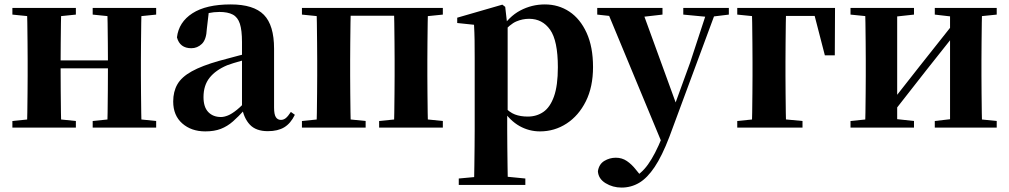

<svg xmlns="http://www.w3.org/2000/svg" viewBox="-20 -577 4563 868"><path d="M101 0Q103 -26 103.5 -68Q104 -110 104.5 -156Q105 -202 105 -236V-305Q105 -339 104.5 -385Q104 -431 103.5 -473.5Q103 -516 101 -541H257Q256 -516 255.5 -472.5Q255 -429 254.5 -381.5Q254 -334 254 -295V-273Q254 -220 254.5 -166.5Q255 -113 255.5 -69Q256 -25 257 0ZM464 0Q466 -25 466.5 -69Q467 -113 467.5 -166.5Q468 -220 468 -273V-295Q468 -334 467.5 -382Q467 -430 466.5 -473Q466 -516 464 -541H620Q619 -516 618.5 -473.5Q618 -431 617.5 -385Q617 -339 617 -305V-236Q617 -202 617.5 -156Q618 -110 618.5 -68Q619 -26 620 0ZM36 0V-30L145 -41H215L323 -30V0ZM36 -511V-541H323V-511L215 -500H145ZM399 0V-30L507 -41H578L686 -30V0ZM399 -511V-541H686V-511L578 -500H507ZM179 -268V-304H542V-268Z M908 17Q845 17 804 -19Q763 -55 763 -118Q763 -163 782 -196Q801 -229 847 -254.5Q893 -280 971 -302Q1010 -313 1060.5 -326Q1111 -339 1151 -349V-323Q1111 -313 1071 -302Q1031 -291 1007 -282Q955 -260 927.5 -225.5Q900 -191 900 -138Q900 -93 921.5 -70.5Q943 -48 979 -48Q993 -48 1010.5 -55Q1028 -62 1051.5 -81Q1075 -100 1107 -136L1124 -81H1086Q1058 -50 1033 -28Q1008 -6 978.5 5.5Q949 17 908 17ZM1191 16Q1137 16 1109.5 -13.5Q1082 -43 1074 -92V-95V-387Q1074 -440 1064.5 -469.5Q1055 -499 1032.5 -511Q1010 -523 972 -523Q947 -523 920.5 -517.5Q894 -512 857 -498L924 -523L915 -446Q913 -398 892.5 -378.5Q872 -359 845 -359Q793 -359 780 -408Q788 -477 850 -517Q912 -557 1023 -557Q1127 -557 1173 -510Q1219 -463 1219 -357V-91Q1219 -60 1227 -47.5Q1235 -35 1250 -35Q1262 -35 1272 -43Q1282 -51 1295 -71L1313 -58Q1294 -19 1265 -1.5Q1236 16 1191 16Z M1410 0Q1412 -26 1412.5 -68Q1413 -110 1413.5 -156Q1414 -202 1414 -236V-305Q1414 -339 1413.5 -385Q1413 -431 1412.5 -473.5Q1412 -516 1410 -541H1566Q1565 -516 1564.5 -473.5Q1564 -431 1563.5 -385Q1563 -339 1563 -305V-236Q1563 -202 1563.5 -156Q1564 -110 1564.5 -68Q1565 -26 1566 0ZM1761 0Q1762 -26 1762.5 -68Q1763 -110 1763.5 -156Q1764 -202 1764 -236V-305Q1764 -339 1763.5 -385Q1763 -431 1762.5 -473.5Q1762 -516 1761 -541H1915Q1914 -516 1913.5 -473.5Q1913 -431 1912.5 -385Q1912 -339 1912 -305V-236Q1912 -202 1912.5 -156Q1913 -110 1913.5 -68Q1914 -26 1915 0ZM1345 0V-30L1454 -41H1524L1633 -30V0ZM1694 0V-30L1804 -41H1874L1982 -30V0ZM1345 -511V-541H1488V-500H1454ZM1839 -500V-541H1982V-511L1874 -500ZM1488 -506V-541H1839V-506Z M2054 259V230L2162 220H2253L2355 230V259ZM2123 259Q2124 215 2124.5 171.5Q2125 128 2125.5 86.5Q2126 45 2126 10V-314Q2126 -364 2125.5 -396.5Q2125 -429 2123 -465L2047 -473V-497L2251 -556L2264 -546L2273 -467L2275 -462V-75L2273 -61V10Q2273 44 2273.5 85.5Q2274 127 2274.5 171Q2275 215 2276 259ZM2421 17Q2372 17 2329 -7Q2286 -31 2250 -84H2238L2258 -96Q2283 -69 2308 -59.5Q2333 -50 2366 -50Q2406 -50 2436.5 -71Q2467 -92 2484.5 -141Q2502 -190 2502 -273Q2502 -393 2467 -442.5Q2432 -492 2372 -492Q2342 -492 2314 -480Q2286 -468 2250 -427L2235 -441H2242Q2280 -502 2332 -529.5Q2384 -557 2443 -557Q2505 -557 2554 -524.5Q2603 -492 2632 -428.5Q2661 -365 2661 -274Q2661 -184 2628.5 -119Q2596 -54 2541.5 -18.5Q2487 17 2421 17Z M2790 271Q2750 271 2717.5 251Q2685 231 2683 197Q2688 165 2712 150.5Q2736 136 2764 136Q2792 136 2814 151Q2836 166 2854 189L2885 227L2849 251L2830 234Q2877 212 2909.5 166.5Q2942 121 2973 44L3004 -28L3013 -55L3100 -294L3181 -541H3222L3006 42Q2973 128 2939.5 178Q2906 228 2869.5 249.5Q2833 271 2790 271ZM2976 78 2719 -541H2879L3037 -107L3043 -97ZM2680 -511V-541H2975V-511L2879 -500H2781ZM3069 -511V-541H3275V-511L3193 -501H3174Z M3378 0Q3380 -26 3380.5 -68Q3381 -110 3381.5 -156Q3382 -202 3382 -236V-296Q3382 -335 3381.5 -382.5Q3381 -430 3380.5 -473Q3380 -516 3378 -541H3534Q3533 -516 3532.5 -473Q3532 -430 3531.5 -382.5Q3531 -335 3531 -296V-236Q3531 -202 3531.5 -156Q3532 -110 3532.5 -68Q3533 -26 3534 0ZM3456 -505V-541H3755L3754 -327H3709L3656 -532L3692 -505ZM3313 0V-30L3421 -41H3491L3608 -30V0ZM3313 -511V-541H3456V-500H3422Z M3825 0V-30L3933 -41H4011L4112 -30V0ZM4206 0V-30L4301 -41H4378L4486 -30V0ZM3890 0Q3892 -26 3892.5 -68Q3893 -110 3893.5 -156Q3894 -202 3894 -236V-305Q3894 -339 3893.5 -385Q3893 -431 3892.5 -473.5Q3892 -516 3890 -541H4036V0ZM4006 -53 3954 -81H3983L4137 -277L4305 -489L4356 -463H4329L4168 -260ZM4275 0V-541H4420Q4419 -516 4418.5 -473.5Q4418 -431 4417.5 -385Q4417 -339 4417 -305V-236Q4417 -202 4417.5 -156Q4418 -110 4418.5 -68Q4419 -26 4420 0ZM3825 -511V-541H4112V-511L4011 -500H3934ZM4206 -511V-541H4486V-511L4378 -500H4301Z"/></svg>

Font: Noto Serif JP ExtraBold
Style: Regular
Weight: 800
Designer: Ryoko NISHIZUKA 西塚涼子 (kana & ideographs); Frank Grießhammer (Latin, Greek & Cyrillic); Wenlong ZHANG 张文龙 (bopomofo); San
Foundry: Adobe
Version: Version 2.003-H1;hotconv 1.1.1;makeotfexe 2.6.0